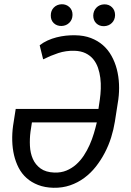

<svg xmlns="http://www.w3.org/2000/svg" viewBox="-20 -889 627 919"><path d="M339.4 -720.2Q381.8 -719.7 415 -707Q448.2 -694.3 472.9 -672.6Q497.6 -650.9 513.9 -621.3Q530.3 -591.8 539.1 -557.9Q547.9 -523.9 549.6 -486.8Q551.3 -449.7 546.4 -413.1L529.8 -306.6Q523.9 -269.5 512 -231.2Q500 -192.9 481.4 -157.5Q462.9 -122.1 438.5 -91.1Q414.1 -60.1 383.3 -37.4Q352.5 -14.6 315.7 -2Q278.8 10.7 235.8 9.8Q194.3 8.8 162.4 -3.7Q130.4 -16.1 107.2 -36.9Q84 -57.6 69.3 -85.9Q54.7 -114.3 47.1 -146.7Q39.6 -179.2 38.6 -214.8Q37.6 -250.5 42.5 -286.6L55.2 -367.7H451.2L458 -413.6Q461.4 -437.5 462.4 -463.9Q463.4 -490.2 460.2 -515.9Q457 -541.5 449 -564.7Q440.9 -587.9 426.3 -605.7Q411.6 -623.5 389.4 -634.3Q367.2 -645 336.4 -646Q295.4 -647 259 -635Q222.7 -623 186.5 -605L169.9 -672.4Q187.5 -686 208 -695.3Q228.5 -704.6 250.5 -710.2Q272.5 -715.8 295.2 -718.3Q317.9 -720.7 339.4 -720.2ZM240.2 -63Q272 -62 297.6 -72.5Q323.2 -83 344 -101.3Q364.7 -119.6 380.9 -144Q397 -168.5 408.9 -195.3Q420.9 -222.2 429.2 -250Q437.5 -277.8 443.4 -303.2H132.8L126 -258.8Q121.6 -225.1 123.3 -190.7Q125 -156.2 137.2 -128.4Q149.4 -100.6 174.3 -82.5Q199.2 -64.5 240.2 -63ZM223.1 -815.4Q223.1 -837.9 237.5 -852.8Q252 -867.7 274.9 -868.7Q297.4 -869.1 312.5 -854.7Q327.6 -840.3 327.1 -817.4Q326.7 -794.9 312 -780.3Q297.4 -765.6 274.9 -764.6Q252 -764.2 237.3 -778.3Q222.7 -792.5 223.1 -815.4ZM426.3 -814.5Q426.8 -836.9 441.2 -852.1Q455.6 -867.2 478.5 -868.2Q501.5 -868.7 516.1 -854.2Q530.8 -839.8 530.8 -816.4Q530.3 -793.9 515.6 -779.3Q501 -764.6 478 -763.7Q455.6 -763.2 440.9 -777.3Q426.3 -791.5 426.3 -814.5Z"/></svg>

Font: Roboto Mono
Style: Italic
Weight: 400
Designer: Google
Version: Version 2.000985; 2015; ttfautohint (v1.3)